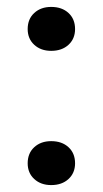

<svg xmlns="http://www.w3.org/2000/svg" viewBox="-20 -529 297 555"><path d="M128 6Q98 6 79 -11.5Q60 -29 60 -57Q60 -86 79 -103.5Q98 -121 128 -121Q159 -121 178 -103.5Q197 -86 197 -57Q197 -29 178 -11.5Q159 6 128 6ZM128 -382Q98 -382 79 -399.5Q60 -417 60 -445Q60 -474 79 -491.5Q98 -509 128 -509Q159 -509 178 -491.5Q197 -474 197 -445Q197 -417 178 -399.5Q159 -382 128 -382Z"/></svg>

Font: Roboto Serif 20pt
Style: Regular
Weight: 400
Designer: Greg Gazdowicz
Foundry: Commercial Type
Version: Version 1.008